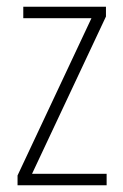

<svg xmlns="http://www.w3.org/2000/svg" viewBox="-20 -549 365 569"><path d="M296 0V-34H75L294 -500V-529H49V-495H251L32 -29V0Z"/></svg>

Font: Noto Sans Condensed ExtraLight
Style: Regular
Weight: 200
Width: 3
Designer: Monotype Design Team
Foundry: Monotype Imaging Inc.
Version: Version 2.013